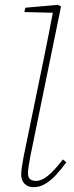

<svg xmlns="http://www.w3.org/2000/svg" viewBox="-20 -765 305 796"><path d="M119 11Q96 11 82 -3Q68 -17 68 -41Q68 -57 71 -75.5Q74 -94 78 -116L161 -519Q172 -571 181.5 -621Q191 -671 201 -723L209 -712L81 -715L85 -733L220 -745L233 -738L106 -118Q103 -100 99.5 -80.5Q96 -61 96 -47Q96 -30 104.5 -22.5Q113 -15 129 -15Q153 -15 179.5 -37Q206 -59 241 -104L255 -92Q233 -62 211 -38.5Q189 -15 166.5 -2Q144 11 119 11Z"/></svg>

Font: Source Serif 4 ExtraLight
Style: Italic
Weight: 250
Italic angle: -12°
Designer: Frank Grießhammer
Foundry: Adobe Systems Incorporated
Version: Version 4.004;hotconv 1.0.116;makeotfexe 2.5.65601